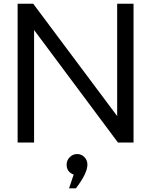

<svg xmlns="http://www.w3.org/2000/svg" viewBox="-20 -770 816 1037"><path d="M701.2 -750V0H617.2L164.1 -607.9V0H75.2V-750H159.2L612.8 -143.1V-750ZM377.9 172.9Q339.8 158.7 339.8 119.1Q339.8 96.2 356.4 79.1Q373 62 397 62Q419.9 62 436 78.6Q452.1 95.2 452.1 119.1Q452.1 166 390.1 247.1H353Z"/></svg>

Font: Oakes Grotesk
Style: Regular
Weight: 400
Designer: Samuel Oakes
Foundry: Samuel Oakes
Version: Version 1.0 | wf-rip DC20170320